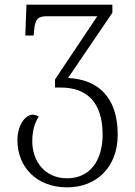

<svg xmlns="http://www.w3.org/2000/svg" viewBox="-20 -556 582 827"><path d="M269 251C395 251 487 165 487 24C487 -138 402 -214 273 -220L464 -501V-536H94L89 -403H125L128 -436C134 -474 143 -486 182 -486H399L217 -214V-179H241C353 -179 422 -117 422 24C422 135 368 212 269 212C171 212 119 136 119 52C119 11 128 -25 147 -54C138 -59 129 -62 121 -62C88 -62 55 -15 55 47C55 165 139 251 269 251Z"/></svg>

Font: Noto Serif Georgian Light
Style: Regular
Weight: 300
Designer: Monotype Design Team, Akaki Razmadze
Foundry: Google LLC
Version: Version 2.003